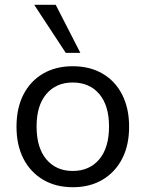

<svg xmlns="http://www.w3.org/2000/svg" viewBox="-20 -774 609 803"><path d="M285 9Q213 9 160 -22.5Q107 -54 78 -110.5Q49 -167 49 -244Q49 -322 78 -378.5Q107 -435 160 -466Q213 -497 284 -497Q356 -497 409 -466Q462 -435 491 -378Q520 -321 520 -244Q520 -167 491 -110.5Q462 -54 409 -22.5Q356 9 285 9ZM284 -59Q354 -59 395 -107.5Q436 -156 436 -245Q436 -333 395 -381Q354 -429 284 -429Q215 -429 174 -381Q133 -333 133 -245Q133 -156 174 -107.5Q215 -59 284 -59ZM255 -553 123 -754H213L316 -553Z"/></svg>

Font: Nunito Sans 11pt
Style: Regular
Weight: 400
Version: Version 3.101;gftools[0.9.27]